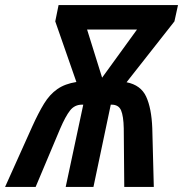

<svg xmlns="http://www.w3.org/2000/svg" viewBox="-73 -734 719 754"><path d="M54 -238Q78 -291 100 -327Q122 -363 152 -384Q182 -405 227 -412L144 -650L157 -714H626L612 -650L424 -411Q480 -400 501 -354.5Q522 -309 525 -231L531 0H415L413 -230Q412 -278 402.5 -300.5Q393 -323 365 -323H362L294 0H185L254 -323H249Q220 -323 202 -300Q184 -277 163 -228L67 0H-53ZM328 -429 465 -618H269Z"/></svg>

Font: Noto Sans Condensed SemiBold
Style: Italic
Weight: 600
Width: 3
Italic angle: -12°
Designer: Monotype Design Team
Foundry: Monotype Imaging Inc.
Version: Version 2.013; ttfautohint (v1.8.4.7-5d5b)